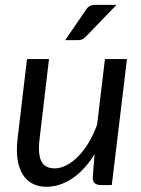

<svg xmlns="http://www.w3.org/2000/svg" viewBox="-20 -744 565 772"><path d="M177 -506.5 139 -184.5Q138 -174.5 137.2 -165.5Q136.5 -156.5 136.5 -148Q136.5 -107 151.8 -87Q167 -67 200 -67Q223 -67 247.2 -79.5Q271.5 -92 294.2 -115Q317 -138 336.5 -170.5Q356 -203 370.5 -243L402 -506.5H490.5L429.5 0H385.5Q370 0 361.5 -7Q353 -14 353 -28.5Q353 -29 353.5 -37.5Q354 -46 354.8 -56Q355.5 -66 356.2 -74.5Q357 -83 357 -83.5L360.5 -124Q320 -59.5 270 -26.2Q220 7 167 7Q110.5 7 79.2 -31.5Q48 -70 48 -142Q48 -152 48.5 -162.5Q49 -173 50.5 -184.5L88.5 -506.5ZM448.5 -724.5 324.5 -596Q317.5 -588.5 310.2 -585.5Q303 -582.5 293 -582.5H242L325 -703.5Q332 -714.5 340.5 -719.5Q349 -724.5 364.5 -724.5Z"/></svg>

Font: Lato TR
Style: Italic
Weight: 400
Italic angle: -12°
Designer: Lukasz Dziedzic
Foundry: tyPoland Lukasz Dziedzic
Version: Version 1.104 2013